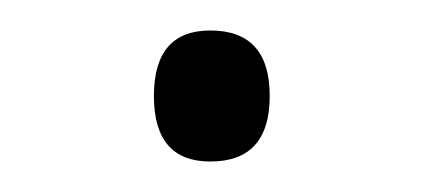

<svg xmlns="http://www.w3.org/2000/svg" viewBox="-20 -96 276 126"><path d="M81 -33Q81 -76 118 -76Q157 -76 157 -33Q157 10 118 10Q81 10 81 -33Z"/></svg>

Font: Noto Kufi Arabic ExtraLight
Style: Regular
Weight: 200
Designer: Monotype Design Team, David Williams, Khaled Hosny
Foundry: Google LLC
Version: Version 2.109; ttfautohint (v1.8.4.7-5d5b)